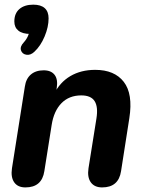

<svg xmlns="http://www.w3.org/2000/svg" viewBox="-20 -802 632 829"><path d="M82.8 -619.2Q94.2 -631.6 100.9 -646.9Q107.6 -662.2 110.6 -679L110.8 -655.5Q77.1 -655.5 59.5 -669.6Q41.9 -683.6 41.9 -709.2Q41.9 -744.3 63.9 -763.1Q86 -781.9 123.7 -781.9Q156.3 -781.9 173.1 -766.9Q189.8 -751.9 189.8 -722.7Q189.8 -685.7 172.6 -644.5Q155.3 -603.4 128.5 -578.6Q111.5 -562.5 93.5 -565.7Q75.4 -569 70.5 -585Q65.6 -601 82.8 -619.2ZM31.7 -75.6 87.3 -428Q92.1 -462.3 113.4 -480.4Q134.6 -498.4 168.7 -498.4Q200.8 -498.4 215.9 -478.7Q230.9 -458.9 224.9 -421.6L215.9 -365.2L213.1 -395.3Q238.1 -446.5 283.9 -473.5Q329.7 -500.4 391.1 -500.4Q474.3 -500.4 514.5 -448.5Q554.7 -396.6 538.5 -292.4L502.7 -63.2Q492.1 7.2 420.9 7.2Q387.8 7.2 372 -14.9Q356.3 -36.9 362.1 -75.6L396.3 -290Q404.4 -340.1 388.7 -365.1Q372.9 -390.1 331 -390.1Q278.3 -390.1 245.4 -356.5Q212.5 -322.9 203.1 -262.6L171.5 -63.2Q160.9 7.2 89.7 7.2Q56.6 7.2 41.3 -14.9Q25.9 -36.9 31.7 -75.6Z"/></svg>

Font: SN Pro Thin
Style: Italic
Weight: 200
Italic angle: -9°
Designer: Tobias Whetton
Foundry: Supernotes
Version: Version 1.003;Glyphs 3.3 (3324)